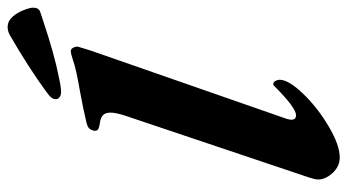

<svg xmlns="http://www.w3.org/2000/svg" viewBox="-228 -688 929 514"><g transform="rotate(-90 237.0 -430.5)"><path d="M14 -44Q14 -52 19 -67L184 -558Q193 -585 193 -599Q193 -613 186.5 -619.5Q180 -626 166 -628Q151 -630 147 -634Q143 -638 145 -646Q147 -653 151 -657Q155 -661 166 -664Q204 -673 248 -681Q312 -692 333 -700Q351 -706 358 -706Q364 -706 367.5 -698Q371 -690 369 -685Q359 -651 354 -638L176 -127Q174 -119 174 -116Q174 -103 186 -103Q206 -103 264 -161Q267 -164 268 -164Q275 -164 278 -158Q281 -152 281 -147Q281 -123 243.5 -84Q206 -45 156 -15.5Q106 14 73 14Q49 14 31.5 -5Q14 -24 14 -44ZM229 -746Q229 -752 233 -757.5Q237 -763 248 -771Q315 -820 402 -870Q412 -875 422 -875Q438 -875 449.5 -862Q461 -849 467.5 -832Q474 -815 474 -807Q474 -792 463 -788L439 -780Q346 -749 288 -738Q284 -737 271 -734.5Q258 -732 248 -732Q240 -732 234.5 -736Q229 -740 229 -746Z"/></g></svg>

Font: EB Garamond ExtraBold
Style: Italic
Weight: 800
Italic angle: -17.2°
Designer: Georg Duffner and Octavio Pardo
Foundry: Georg Duffner
Version: Version 1.000